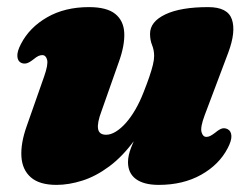

<svg xmlns="http://www.w3.org/2000/svg" viewBox="-20 -505 706 540"><path d="M620.5 -141.5Q630 -136.5 630.8 -123Q631.5 -109.5 620.5 -88.5Q596.5 -42 545.8 -13.5Q495 15 426.5 15Q384.5 15 362.2 -1.5Q340 -18 340 -49Q340 -67.5 348.8 -90Q357.5 -112.5 369 -136.8Q380.5 -161 390.2 -185Q400 -209 401.5 -230.5L418.5 -226Q392.5 -157.5 358.5 -111Q324.5 -64.5 287 -36.8Q249.5 -9 211.5 3Q173.5 15 139 15Q91 15 66.8 -6.2Q42.5 -27.5 40.2 -64.8Q38 -102 55 -150L104 -289.5Q116 -323.5 112.5 -336.8Q109 -350 99 -350Q93.5 -350 88 -347.5Q82.5 -345 74 -338Q62 -328.5 54.2 -326.8Q46.5 -325 39 -328.5Q29.5 -333.5 28.8 -347Q28 -360.5 39 -381.5Q63 -428 112.8 -456.5Q162.5 -485 230 -485Q280.5 -485 304.2 -465.8Q328 -446.5 329.5 -412Q331 -377.5 314.5 -331.5L265.5 -192.5Q253 -159.5 255.8 -142.8Q258.5 -126 278.5 -126Q291.5 -126 305.8 -134.8Q320 -143.5 334 -159.2Q348 -175 360.8 -197Q373.5 -219 384 -246Q393.5 -270 400 -289Q406.5 -308 410 -322.5Q413.5 -337 413.5 -347.5Q413.5 -364 407.8 -378Q402 -392 402 -410Q402 -444 445 -464.5Q488 -485 565.5 -485Q620.5 -485 632.2 -450.5Q644 -416 622 -357L555.5 -180.5Q543 -147 546.8 -133.5Q550.5 -120 560.5 -120Q566 -120 571.5 -122.8Q577 -125.5 585.5 -132Q597.5 -142 605.2 -143.8Q613 -145.5 620.5 -141.5Z"/></svg>

Font: Fraunces
Style: Italic
Weight: 900
Italic angle: -16°
Version: Version 1.000;[0bf87f6ff]